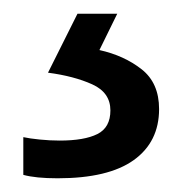

<svg xmlns="http://www.w3.org/2000/svg" viewBox="-20 -20 265 280"><path d="M212 139Q212 187 175 213.5Q138 240 64 240Q32 240 14 235V180Q23 182 38 183.5Q53 185 67 185Q103 185 122 175.5Q141 166 141 141Q141 115 114.5 103Q88 91 50 86L93 0H151L125 53Q161 61 186.5 81Q212 101 212 139Z"/></svg>

Font: Noto Sans
Style: Regular
Weight: 400
Designer: Monotype Design Team
Foundry: Monotype Imaging Inc.
Version: Version 2.007